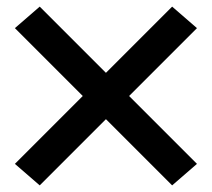

<svg xmlns="http://www.w3.org/2000/svg" viewBox="-20 -630 640 580"><path d="M100 -70 25 -135 230 -340 25 -545 100 -610 300 -410 500 -610 575 -545 370 -340 575 -135 500 -70 300 -270Z"/></svg>

Font: Iosevka Aile Semibold
Style: Regular
Weight: 600
Designer: Belleve Invis
Foundry: Belleve Invis
Version: Version 31.1.0; ttfautohint (v1.8.4)